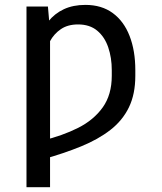

<svg xmlns="http://www.w3.org/2000/svg" viewBox="-20 -573 671 796"><path d="M187.5 -444.3V203.1H89.8V-545.9H178.7ZM162.1 -334 115.2 -293.9Q121.1 -354 137 -401.9Q152.8 -449.7 179.7 -483.4Q206.5 -517.1 244.9 -534.9Q283.2 -552.7 334 -552.7Q401.4 -552.7 447.5 -518.8Q493.7 -484.9 517.3 -423.8Q541 -362.8 541 -282.2V-258.8Q541 -182.6 514.4 -127.9Q487.8 -73.2 437.5 -34.2Q387.2 4.9 316.2 33.9Q245.1 63 156.2 87.9V9.8Q238.8 -10.3 303.5 -42.7Q368.2 -75.2 405.8 -127.7Q443.4 -180.2 443.4 -258.8V-282.2Q443.4 -333.5 428.7 -376.7Q414.1 -419.9 383.1 -445.8Q352.1 -471.7 303.7 -471.7Q261.2 -471.7 232.7 -452.4Q204.1 -433.1 187 -401.6Q169.9 -370.1 162.1 -334Z"/></svg>

Font: Inter
Style: Regular
Weight: 400
Designer: Rasmus Andersson
Foundry: rsms
Version: Version 4.000;git-8c9346024